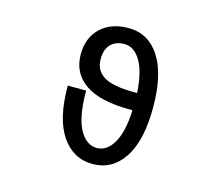

<svg xmlns="http://www.w3.org/2000/svg" viewBox="-107 -892 1214 1053"><g transform="rotate(15 500.0 -365.5)"><path d="M635.7 -321.3H619.1Q451.2 -321.3 366.7 -379.4Q282.2 -437.5 282.2 -543.9Q282.2 -638.7 341.3 -694.8Q400.4 -751 500 -751Q612.3 -751 676.8 -651.4Q741.2 -551.8 741.2 -364.3Q741.2 -176.8 676.3 -78.1Q611.3 20.5 500 20.5Q389.6 20.5 323.7 -75.7Q257.8 -171.9 257.8 -359.4H362.3Q362.3 -212.9 400.4 -141.6Q438.5 -70.3 500 -70.3Q556.6 -70.3 593.8 -134.3Q630.9 -198.2 635.7 -321.3ZM635.7 -418.9Q628.9 -537.1 592.3 -598.6Q555.7 -660.2 500 -660.2Q450.2 -660.2 422.4 -631.3Q394.5 -602.5 394.5 -546.9Q394.5 -482.4 446.8 -450.7Q499 -418.9 619.1 -418.9Z"/></g></svg>

Font: Gen Shin Gothic Monospace Medium
Style: Regular
Weight: 500
Designer: [Source Han Sans]
Ryoko NISHIZUKA  (kana & ideographs); Paul D. Hunt (Latin, Greek & Cyrillic); Wenlong ZHANG  (bopomofo
Version: Version 1.002.20150607